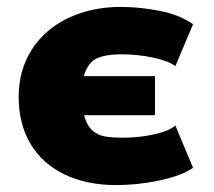

<svg xmlns="http://www.w3.org/2000/svg" viewBox="-20 -526 618 555"><path d="M487 -163 538 -41Q505 -18 441.5 -4.5Q378 9 316 9Q230 9 166 -22Q102 -53 68 -110.5Q34 -168 34 -246Q34 -323 71.5 -382Q109 -441 176.5 -473.5Q244 -506 329 -506Q384 -506 442 -494.5Q500 -483 538 -456L487 -335Q464 -351 420.5 -360Q377 -369 329 -369Q288 -369 261.5 -358Q235 -347 222 -306H428V-193H223Q231 -163 247 -149Q263 -135 283.5 -131.5Q304 -128 336 -128Q380 -128 423 -137Q466 -146 487 -163Z"/></svg>

Font: Nunito Sans Heavy
Style: Regular
Weight: 400
Designer: Vernon Adams
Foundry: Vernon Adams
Version: Version 2.500